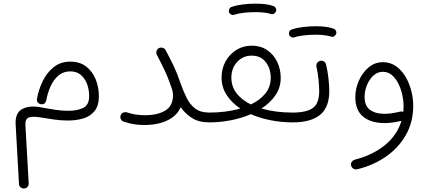

<svg xmlns="http://www.w3.org/2000/svg" viewBox="-20 -672 2375 1062"><path d="M368.7 -331.1Q421.4 -331.1 456.5 -304Q491.7 -276.9 509.3 -232.9Q526.9 -189 526.9 -138.7Q526.9 -87.9 503.7 -58.6Q480.5 -29.3 441.7 -17.3Q402.8 -5.4 356 -5.4Q317.4 -5.4 278.1 -11Q238.8 -16.6 204.1 -22.5Q162.1 -29.8 140.4 -22.5Q118.7 -15.1 120.6 20.5L138.7 341.3Q139.6 353.5 131.6 362.1Q123.5 370.6 111.8 370.6Q101.1 370.6 93.3 363.3Q85.4 356 85 345.2L66.4 14.6Q63.5 -49.3 105 -70.1Q146.5 -90.8 212.9 -77.1Q248 -70.3 285.6 -64.7Q323.2 -59.1 358.4 -59.1Q406.2 -59.1 439.7 -75Q473.1 -90.8 473.1 -140.6Q473.1 -175.8 461.7 -207Q450.2 -238.3 427 -257.8Q403.8 -277.3 368.7 -277.3Q330.6 -277.3 303.5 -254.4Q276.4 -231.4 259.8 -194.8Q243.2 -158.2 235.8 -116.7Q230.5 -94.2 209.5 -95.2Q197.8 -95.7 189.9 -104.5Q182.1 -113.3 184.6 -126Q193.4 -176.3 216.3 -223.4Q239.3 -270.5 277.3 -300.8Q315.4 -331.1 368.7 -331.1Z M647 -32.7Q649.9 -43.5 659.7 -48.3Q669.4 -53.2 680.7 -50.8Q728.5 -34.7 780.8 -34.7Q853 -34.7 895 -61Q937 -87.4 937 -145Q937 -154.3 935.3 -162.8Q933.6 -171.4 931.2 -179.7Q928.7 -187 925.3 -196.3Q909.2 -244.1 891.6 -281.2Q874 -318.4 848.1 -367.7Q842.8 -377.4 845.7 -388.7Q848.6 -399.9 857.9 -405.3Q867.7 -410.6 878.9 -408Q890.1 -405.3 895.5 -395.5Q921.9 -346.2 940.7 -307.1Q959.5 -268.1 977.5 -214.4Q993.7 -168.5 1012.2 -130.9Q1030.8 -93.3 1060.1 -71.3Q1089.4 -49.3 1137.7 -49.3H1138.2Q1149.4 -49.3 1157.2 -41.3Q1165 -33.2 1165 -22Q1165 -10.7 1157.2 -2.9Q1149.4 4.9 1138.2 4.9H1137.7Q1079.6 4.9 1041.7 -19.3Q1003.9 -43.5 979.5 -79.1Q963.9 -43.5 932.6 -21.7Q901.4 0 861.8 9.8Q822.3 19.5 780.8 19.5Q750.5 19.5 722.9 15.4Q695.3 11.2 665 1Q654.3 -2 648.9 -12Q643.6 -22 647 -32.7Z M1111.3 -22Q1111.3 -33.2 1119.1 -41.3Q1127 -49.3 1138.2 -49.3Q1183.6 -49.3 1227.1 -54.9Q1270.5 -60.5 1309.1 -71.8Q1262.2 -103 1233.9 -146Q1205.6 -189 1205.6 -243.2Q1205.6 -292 1227.3 -331.8Q1249 -371.6 1286.9 -395.5Q1324.7 -419.4 1372.6 -419.4Q1420.9 -419.4 1457 -395.3Q1493.2 -371.1 1512.9 -330.6Q1532.7 -290 1532.7 -241.2Q1532.7 -187.5 1503.4 -145Q1474.1 -102.5 1426.3 -71.8Q1502.9 -49.3 1598.6 -49.3H1599.1Q1610.4 -49.3 1618.2 -41.3Q1626 -33.2 1626 -22Q1626 -10.7 1618.2 -2.9Q1610.4 4.9 1599.1 4.9H1598.6Q1538.1 4.9 1478.3 -6.6Q1418.5 -18.1 1367.7 -40.5Q1315.9 -18.1 1256.3 -6.6Q1196.8 4.9 1138.2 4.9Q1127 4.9 1119.1 -2.9Q1111.3 -10.7 1111.3 -22ZM1259.8 -243.2Q1259.8 -192.4 1289.1 -155.3Q1318.4 -118.2 1367.7 -94.2Q1417.5 -117.7 1447.5 -154.5Q1477.5 -191.4 1477.5 -241.2Q1477.5 -293.5 1449.7 -328.9Q1421.9 -364.3 1372.6 -364.3Q1323.2 -364.3 1291.5 -329.1Q1259.8 -293.9 1259.8 -243.2ZM1246.6 -605.5Q1244.1 -614.3 1248.3 -622.8Q1252.4 -631.3 1261.7 -633.8Q1287.6 -643.1 1323.5 -647.5Q1359.4 -651.9 1394 -651.9Q1458 -651.9 1494.6 -637.7Q1503.9 -632.8 1506.8 -623.3Q1509.8 -613.8 1504.4 -605Q1494.1 -589.4 1478 -594.7Q1464.4 -599.6 1441.4 -602.3Q1418.5 -605 1394 -605Q1360.4 -605 1328.4 -601.3Q1296.4 -597.7 1275.4 -590.3Q1266.1 -587.4 1257.6 -592.3Q1249 -597.2 1246.6 -605.5Z M1572.3 -22Q1572.3 -33.2 1580.1 -41.3Q1587.9 -49.3 1599.1 -49.3Q1674.8 -49.3 1710.2 -74.5Q1745.6 -99.6 1745.6 -168.5Q1745.6 -190.9 1741.9 -230.5Q1738.3 -270 1730 -304.2Q1728 -315.4 1734.9 -324.7Q1741.7 -334 1752.4 -335.9Q1763.7 -337.9 1772.7 -331.3Q1781.7 -324.7 1783.7 -313.5Q1793 -276.9 1797.1 -235.6Q1801.3 -194.3 1801.3 -168.5Q1801.3 -78.1 1750.2 -36.6Q1699.2 4.9 1599.1 4.9Q1587.9 4.9 1580.1 -2.9Q1572.3 -10.7 1572.3 -22ZM1579.1 -480.5Q1576.7 -489.3 1580.8 -497.8Q1585 -506.3 1594.2 -508.8Q1620.1 -518.1 1656 -522.5Q1691.9 -526.9 1726.6 -526.9Q1790.5 -526.9 1827.1 -512.7Q1836.4 -507.8 1839.4 -498.3Q1842.3 -488.8 1836.9 -480Q1826.7 -464.4 1810.5 -469.7Q1796.9 -474.6 1773.9 -477.3Q1751 -480 1726.6 -480Q1692.9 -480 1660.9 -476.3Q1628.9 -472.7 1607.9 -465.3Q1598.6 -462.4 1590.1 -467.3Q1581.5 -472.2 1579.1 -480.5Z M2098.6 -328.1Q2138.2 -328.1 2169.2 -306.6Q2200.2 -285.2 2221.7 -249.8Q2243.2 -214.4 2254.4 -171.6Q2265.6 -128.9 2265.6 -86.9Q2265.6 3.9 2224.4 75.7Q2183.1 147.5 2112.5 195.8Q2042 244.1 1954.1 264.6Q1942.9 266.6 1933.6 260.3Q1924.3 253.9 1921.9 243.2Q1919.4 231.9 1926 222.9Q1932.6 213.9 1943.4 210.9Q2041 186 2108.9 130.9Q2176.8 75.7 2200.7 -3.9Q2150.4 8.8 2106.9 8.8Q2032.2 8.8 1988.8 -26.6Q1945.3 -62 1945.3 -134.8Q1945.3 -181.2 1964.8 -225.6Q1984.4 -270 2018.8 -299.1Q2053.2 -328.1 2098.6 -328.1ZM1996.6 -136.7Q1996.6 -86.4 2026.4 -64.5Q2056.2 -42.5 2106.4 -42.5Q2127.9 -42.5 2149.7 -45.9Q2171.4 -49.3 2193.8 -54.7Q2202.1 -57.1 2210.9 -53.2Q2212.4 -68.8 2212.4 -85Q2212.4 -114.7 2205.1 -147.7Q2197.8 -180.7 2183.3 -209.7Q2168.9 -238.8 2147.5 -256.8Q2126 -274.9 2097.7 -274.9Q2067.4 -274.9 2044.4 -253.2Q2021.5 -231.4 2009 -199.5Q1996.6 -167.5 1996.6 -136.7Z"/></svg>

Font: Mikhak-DS2-FD Light
Style: Regular
Weight: 300
Designer: Amin Abedi
Version: Version 3.2